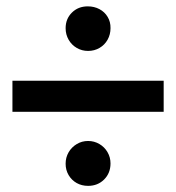

<svg xmlns="http://www.w3.org/2000/svg" viewBox="-20 -612 560 610"><path d="M188.5 -522.5Q188.5 -552.2 208.5 -572Q228.5 -591.8 258.8 -591.8Q279.3 -591.8 295.9 -583Q312.5 -574.2 322 -558.3Q331.5 -542.5 331.1 -522.5Q331.1 -502.4 321.8 -485.8Q312.5 -469.2 296.1 -459.7Q279.8 -450.2 259.8 -450.2Q240.2 -450.2 223.9 -459.7Q207.5 -469.2 198 -485.8Q188.5 -502.4 188.5 -522.5ZM188.5 -91.8Q188.5 -111.8 198 -128.2Q207.5 -144.5 223.9 -154.3Q240.2 -164.1 259.8 -164.1Q279.3 -164.1 295.7 -154.5Q312 -145 321.5 -128.7Q331.1 -112.3 331.1 -92.8Q331.1 -62 310.8 -41.7Q290.5 -21.5 259.8 -21.5Q239.7 -21.5 223.6 -30.5Q207.5 -39.6 198 -55.7Q188.5 -71.8 188.5 -91.8ZM19.5 -355.5H500V-256.8H19.5Z"/></svg>

Font: Reddit Sans Strawberry SemiBold
Style: Regular
Weight: 600
Designer: Stephen Hutchings
Foundry: Reddit
Version: Version 1.013